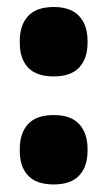

<svg xmlns="http://www.w3.org/2000/svg" viewBox="-20 -498 298 534"><path d="M129.5 15Q81 15 58 -9.8Q35 -34.5 35 -78.5V-84Q35 -127.5 58 -152.8Q81 -178 129.5 -178Q177 -178 200.2 -152.8Q223.5 -127.5 223.5 -84V-78.5Q223.5 -34.5 200.2 -9.8Q177 15 129.5 15ZM129.5 -285.5Q81 -285.5 58 -310.2Q35 -335 35 -379V-384.5Q35 -428 58 -453.2Q81 -478.5 129.5 -478.5Q177 -478.5 200.2 -453.2Q223.5 -428 223.5 -384.5V-379Q223.5 -335 200.2 -310.2Q177 -285.5 129.5 -285.5Z"/></svg>

Font: Anek Devanagari ExtraBold
Style: Regular
Weight: 800
Designer: Kailash Malviya (Devanagari) & Yesha Goshar (Latin)
Foundry: Ek Type
Version: Version 1.003